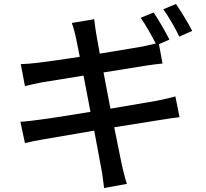

<svg xmlns="http://www.w3.org/2000/svg" viewBox="-20 -880 1040 970"><path d="M869 -860 805 -833C833 -795 865 -738 886 -695L951 -724C933 -760 895 -822 869 -860ZM83 -265 106 -157C128 -163 159 -169 199 -176L456 -220L492 -27C498 3 501 35 506 70L621 49C611 19 603 -16 596 -45L557 -237L790 -274C828 -280 864 -286 887 -288L866 -393C843 -386 810 -379 772 -371L538 -331L503 -514L721 -549C749 -553 783 -558 801 -559L783 -657L836 -680C816 -719 781 -781 756 -817L691 -790C716 -754 747 -699 767 -660L700 -645L484 -609L466 -710C462 -733 458 -764 456 -783L343 -764C351 -742 357 -719 363 -693L383 -593C292 -579 209 -567 172 -563C141 -559 113 -557 85 -556L106 -445C138 -453 162 -458 192 -464L402 -498L437 -315C329 -297 227 -281 178 -275C150 -271 108 -266 83 -265Z"/></svg>

Font: ChiuKong Gothic CL Medium
Style: Regular
Weight: 500
Designer: Ryoko NISHIZUKA 西塚涼子 (kana, bopomofo & ideographs); Paul D. Hunt (Latin, Greek & Cyrillic); Sandoll Communications 산돌커뮤니
Foundry: Adobe
Version: Version 1.300